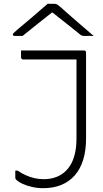

<svg xmlns="http://www.w3.org/2000/svg" viewBox="-20 -964 540 1004"><path d="M209 -27Q244 -27 273.5 -38Q303 -49 325 -71Q342 -88 354 -111Q366 -134 373 -166.5Q380 -199 380 -242Q380 -292 380 -345Q380 -398 380 -453.5Q380 -509 380 -566.5Q380 -624 380 -683L390 -648L371 -664L410 -653Q370 -653 331.5 -653Q293 -653 255.5 -653Q218 -653 179.5 -653Q141 -653 101 -653Q98 -653 95.5 -654.5Q93 -656 91.5 -658.5Q90 -661 90 -664Q90 -673 90 -682Q90 -691 90 -700Q132 -700 173 -700Q214 -700 254.5 -700Q295 -700 336 -700Q377 -700 419 -700Q423 -700 425.5 -698.5Q428 -697 429 -695Q430 -693 430 -689Q430 -629 430 -570.5Q430 -512 430 -455Q430 -398 430 -344Q430 -290 430 -239Q430 -177 415 -128.5Q400 -80 371 -47Q342 -14 300.5 3Q259 20 206 20Q176 20 147.5 13.5Q119 7 97.5 -3Q76 -13 64 -25Q63 -27 62 -28Q61 -29 60.5 -31Q60 -33 60 -35Q60 -45 60 -53.5Q60 -62 60 -72H72Q92 -58 114 -48Q136 -38 160 -32.5Q184 -27 209 -27ZM229 -944Q235 -944 241 -944Q247 -944 253 -944Q259 -944 265 -944Q273 -944 279 -940.5Q285 -937 301 -923Q309 -916 328.5 -898.5Q348 -881 373 -859.5Q398 -838 423.5 -816Q449 -794 470 -776Q458 -777 447.5 -776.5Q437 -776 425 -776Q414 -776 409 -777.5Q404 -779 396 -786Q379 -800 335.5 -834.5Q292 -869 231 -917L285 -898Q269 -898 253 -898Q237 -898 221 -898L275 -917Q214 -869 172 -835.5Q130 -802 98 -776H59Q54 -776 51.5 -777Q49 -778 48 -779.5Q47 -781 47 -783Q47 -787 51.5 -791.5Q56 -796 72 -810Q85 -821 106.5 -839Q128 -857 152 -877.5Q176 -898 196.5 -916Q217 -934 229 -944Z"/></svg>

Font: Recursive Sans Linear Light
Style: Regular
Weight: 300
Version: Version 1.085